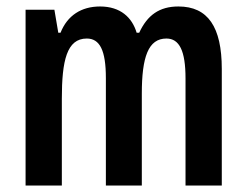

<svg xmlns="http://www.w3.org/2000/svg" viewBox="-20 -573 763 593"><path d="M531 -553C472 -553 435 -526 410 -472H402C388 -519 352 -553 289 -553C231 -553 188 -525 167 -472H160L148 -543H59V0H171V-268C171 -385 186 -454 248 -454C288 -454 307 -418 307 -332V0H418V-284C418 -397 438 -454 494 -454C534 -454 553 -416 553 -331V0H665V-360C665 -490 622 -553 531 -553Z"/></svg>

Font: Noto Sans Lao Looped ExtraCondensed SemiBold
Style: Regular
Weight: 600
Width: 2
Designer: Mark Frömberg, Ben Mitchell
Foundry: The Fontpad Ltd
Version: Version 1.002